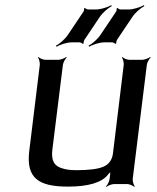

<svg xmlns="http://www.w3.org/2000/svg" viewBox="-20 -717 613 748"><path d="M245 10C325 10 377 -6 401 -37C404 -42 412 -47 413 -51L410 -53C408 -49 410 -41 409 -36L407 -20C406 -11 399 4 393 9L395 11C400 6 416 0 425 0H475C484 0 498 6 503 11L505 9C501 4 496 -11 497 -20L552 -464C553 -473 561 -488 567 -493L565 -495C559 -490 543 -484 534 -484H484C475 -484 461 -490 457 -495L455 -493C459 -488 463 -473 462 -464L420 -119C417 -94 404 -77 384 -68C364 -59 329 -54 279 -54C256 -54 238 -56 223 -61C190 -70 179 -93 184 -134L225 -464C226 -473 234 -488 240 -493L238 -495C232 -490 216 -484 207 -484H157C148 -484 134 -490 130 -495L128 -493C132 -488 136 -473 135 -464L94 -129C81 -23 130 10 245 10ZM309 -562 368 -650C379 -667 401 -686 415 -693L414 -697C400 -689 373 -680 353 -680H323C319 -680 312 -684 311 -686L307 -684C309 -682 307 -673 304 -670L245 -582C234 -565 212 -546 198 -539L200 -535C214 -543 240 -552 260 -552H290C294 -552 301 -548 302 -546L306 -548C305 -550 307 -559 309 -562ZM436 -562 495 -650C506 -667 528 -686 542 -693L541 -697C527 -689 500 -680 480 -680H450C446 -680 439 -684 438 -686L434 -684C436 -682 434 -673 431 -670L372 -582C361 -565 339 -546 325 -539L327 -535C341 -543 367 -552 387 -552H417C421 -552 428 -548 429 -546L433 -548C432 -550 434 -559 436 -562Z"/></svg>

Font: Gamestation Storm Oblique 
Style: Italic
Weight: 400
Designer: Jonas Hecksher
Foundry: Jonas Hecksher, Playtypeª, e-types AS
Version: Version 1.003